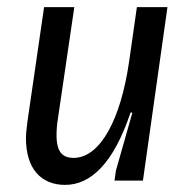

<svg xmlns="http://www.w3.org/2000/svg" viewBox="-20 -508 538 540"><path d="M104 -488 57 -165C55 -148 53 -133 53 -119C53 -33 96 12 163 12C235 12 299 -48 347 -191L350 -192L352 -190L306 -28L302 0H382L451 -488H365L343 -334C320 -175 263 -64 187 -64C156 -64 139 -80 139 -128C139 -141 140 -157 143 -175L189 -488Z"/></svg>

Font: Ropa Sans
Style: Italic
Weight: 400
Designer: Botio Nikoltchev
Foundry: Botjo Nikoltchev
Version: Version 1.002